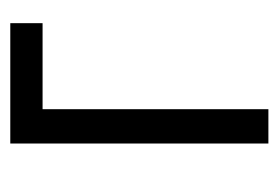

<svg xmlns="http://www.w3.org/2000/svg" viewBox="-105 -442 547 377"><g transform="rotate(-90 168.5 -253.5)"><path d="M75.2 -506.8H311.5V-443.4H142.6V0H75.2Z"/></g></svg>

Font: Dinish
Style: Regular
Weight: 400
Designer: Bert Driehuis
Foundry: Playbeing
Version: Version 3.006; git-39231f3c-release